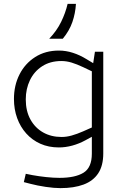

<svg xmlns="http://www.w3.org/2000/svg" viewBox="-20 -762 636 991"><path d="M292 209Q259 209 215.5 202.5Q172 196 138 187L103 178L113 135L148 142Q181 148 218.5 152Q256 156 287 156Q368 156 411 129.5Q454 103 454 31V-56L421 -38Q388 -20 353 -10.5Q318 -1 284 -1Q231 -1 188.5 -20Q146 -39 115.5 -73Q85 -107 68.5 -152.5Q52 -198 52 -251Q52 -321 80.5 -377.5Q109 -434 161.5 -467.5Q214 -501 284 -501Q320 -501 356 -489.5Q392 -478 426 -457L461 -436L470 -495H513V30Q513 93 487 132.5Q461 172 411.5 190.5Q362 209 292 209ZM113 -249Q113 -189 137 -145.5Q161 -102 202.5 -78.5Q244 -55 298 -55Q323 -55 350 -62.5Q377 -70 409 -84L454 -104V-394L410 -415Q376 -431 349.5 -439Q323 -447 297 -447Q239 -447 197.5 -420Q156 -393 134.5 -348Q113 -303 113 -249ZM234 -562Q273 -603 295.5 -649Q318 -695 329 -742H372Q369 -693 353.5 -648Q338 -603 304 -562Z"/></svg>

Font: REM ExtraLight
Style: Regular
Weight: 250
Designer: Octavio Pardo
Foundry: Ashler Design
Version: Version 1.005;gftools[0.9.28]